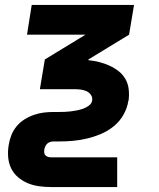

<svg xmlns="http://www.w3.org/2000/svg" viewBox="-20 -550 640 775"><path d="M185 205Q161 205 136.5 201.5Q112 198 91 189Q70 180 52.5 165Q35 150 25 129.5Q15 109 13 84.5Q11 60 15 36Q18 16 25.5 -3.5Q33 -23 46.5 -39.5Q60 -56 78 -67.5Q96 -79 116 -86Q136 -93 156 -95.5Q176 -98 196 -98H218Q230 -98 242 -98.5Q254 -99 266.5 -100.5Q279 -102 291 -104.5Q303 -107 315 -111Q327 -115 338.5 -123.5Q350 -132 352 -144Q352 -144 352 -144Q352 -144 352 -144Q354 -157 347 -167Q340 -177 329 -182Q318 -187 305.5 -188.5Q293 -190 280 -190H141L161 -310L325 -410H89L108 -530H521L501 -410L337 -310V-307Q359 -305 380.5 -299.5Q402 -294 422 -285Q442 -276 459 -262.5Q476 -249 486.5 -230.5Q497 -212 499.5 -189.5Q502 -167 499 -144H425H499Q499 -144 499 -144Q499 -144 499 -144L498 -143Q494 -115 479 -88Q464 -61 440.5 -41.5Q417 -22 389 -10Q361 2 332 9Q303 16 274.5 18.5Q246 21 218 21H196Q189 21 182.5 23Q176 25 171 29.5Q166 34 163 40.5Q160 47 159 53Q158 60 158.5 66Q159 72 163 76.5Q167 81 173 83Q179 85 185 85H453V205Z"/></svg>

Font: Iosevka Curly Heavy Extended
Style: Italic
Weight: 900
Width: 7
Italic angle: -9°
Monospace: yes
Designer: Belleve Invis
Foundry: Belleve Invis
Version: Version 11.1.0; ttfautohint (v1.8.3)